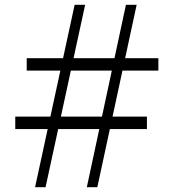

<svg xmlns="http://www.w3.org/2000/svg" viewBox="-20 -785 725 805"><path d="M127 0 293 -765H337L171 0ZM44 -244V-296H596V-244ZM92 -489V-541H644V-489ZM344 0 508 -765H553L388 0Z"/></svg>

Font: Roboto Serif 20pt ExtraLight
Style: Regular
Weight: 250
Version: Version 1.008